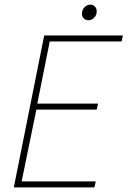

<svg xmlns="http://www.w3.org/2000/svg" viewBox="-20 -814 554 834"><path d="M40 0 172 -660H514L508 -634H196L142 -364H406L400 -338H138L74 -26H396L390 0ZM364 -726Q352 -726 344 -734Q336 -742 336 -754Q336 -772 347.5 -783Q359 -794 372 -794Q384 -794 392 -786Q400 -778 400 -764Q400 -748 389 -737Q378 -726 364 -726Z"/></svg>

Font: Source Sans 3 VF
Style: Italic
Weight: 200
Italic angle: -11°
Designer: Paul D. Hunt
Foundry: Adobe Systems Incorporated
Version: Version 3.042;hotconv 1.0.118;makeotfexe 2.5.65603